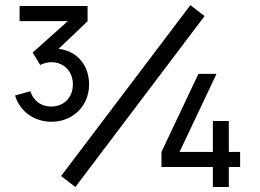

<svg xmlns="http://www.w3.org/2000/svg" viewBox="-20 -744 1036 764"><path d="M223 -43.5 280 0 794 -680 737.5 -723.5ZM334.5 -408C334.5 -483 288 -541.5 213 -549.5L328.5 -659.5V-720H58V-660H250L110 -535L140 -485.5C153.5 -492 169 -496.5 184 -496.5C235 -496.5 270 -459.5 270 -408C270 -357 235.5 -320.5 184.5 -320C147 -319.5 113.5 -340.5 101 -381L40 -364C59 -299.5 117.5 -259.5 184.5 -259.5C269 -259.5 334.5 -321.5 334.5 -408ZM890.5 -262.5H827V-139.5H694.5L841.5 -450H769.5L622.5 -139.5V-79.5H827V0H890.5V-79.5H935.5V-139.5H890.5Z"/></svg>

Font: Hauora Medium
Style: Regular
Weight: 500
Designer: Wayne Shih
Foundry: WCYS
Version: Version 1.001;hotconv 1.0.109;makeotfexe 2.5.65596